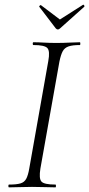

<svg xmlns="http://www.w3.org/2000/svg" viewBox="-20 -807 384 827"><path d="M19 0Q16 0 16 -6Q16 -12 19 -12Q51 -12 68 -17Q85 -22 93 -37Q101 -52 106 -81L188 -544Q196 -587 184 -600Q172 -613 124 -613Q121 -613 121 -619Q121 -625 124 -625Q144 -625 169 -623.5Q194 -622 222 -622Q254 -622 279.5 -623.5Q305 -625 324 -625Q326 -625 326 -619Q326 -613 324 -613Q292 -613 275 -607Q258 -601 250 -586Q242 -571 236 -542L154 -81Q147 -38 158.5 -25Q170 -12 219 -12Q221 -12 221 -6Q221 0 219 0Q199 0 174 -1Q149 -2 118 -2Q90 -2 64.5 -1Q39 0 19 0ZM220 -685 149 -778Q148 -780 151.5 -783Q155 -786 156 -785L238 -723L337 -786Q340 -788 342.5 -784Q345 -780 343 -778L239 -685Q229 -675 220 -685Z"/></svg>

Font: Cormorant Light Light
Style: Italic
Weight: 300
Italic angle: -10°
Version: Version 4.000